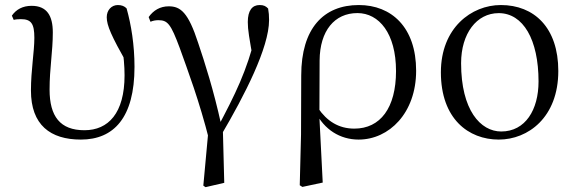

<svg xmlns="http://www.w3.org/2000/svg" viewBox="-20 -551 2330 778"><path d="M307.7 14.6C440.9 14.6 525 -74.1 525 -280.1C525 -368.5 511.6 -451 493 -516.9C484.7 -525.8 472.9 -530.6 457.6 -530.6C432.3 -530.6 412.5 -510.5 412.5 -481.2C412.5 -447.6 431.8 -404.6 494.3 -293.8L490.1 -367.5L473.9 -369.8C481.1 -323.1 484.7 -283.9 484.7 -245.9C484.7 -92.3 418.7 -23.3 322.2 -23.3C223.6 -23.3 180.9 -79.6 180.9 -187.9C180.9 -274.9 194 -341.6 194 -419.5C194 -487.3 170 -527.4 108.2 -527.4C71.8 -527.4 45.3 -512.5 28.1 -487.6L35.6 -470.4C43.6 -472.6 54 -473.4 64.6 -473.4C106.2 -473.4 119.2 -455.4 119.2 -397.8C119.2 -341.1 105.4 -267 105.4 -184.1C105.4 -44.7 184 14.6 307.7 14.6Z M803.9 201.2 812.9 207.4 888.7 189.8 882.6 -44.3 876.4 -45.7C845.3 -187.1 809.9 -297.1 783.1 -376.7C742.8 -501 711.5 -525.4 663.9 -525.4C629 -525.4 601.8 -509.3 582.4 -481.9L589.8 -462.8C600.2 -467.4 611.1 -469.2 621.8 -469.2C659.5 -469.2 672.1 -453.8 708.3 -356.6C741.1 -264.6 787.3 -143.7 828.5 19.9L827.4 -54.5ZM876.2 -3.5C971.5 -165.4 1070.3 -358 1070.3 -469.6C1070.3 -487.9 1069.3 -500.6 1066.4 -516.5C1057.3 -525.8 1049.4 -530.6 1031.9 -530.6C1002.3 -530.6 984.1 -508.8 984.1 -461.8C984.1 -429.6 989.4 -400.5 1007.5 -298.4L1016.1 -409.4C979.4 -262.3 935.4 -172.6 858.9 -28.9Z M1194.6 199.6 1205.2 206.4 1287.7 188.8 1273.8 -84.8 1274.3 -94.1 1275.1 -306.4C1276.1 -426.3 1335.5 -498 1428.3 -498C1515.8 -498 1584.7 -415.7 1584.7 -263.1C1584.7 -113.3 1520.8 -29.8 1415.7 -29.8C1352.2 -29.8 1304.4 -60.5 1268.8 -113.1L1255 -97.7H1258.4C1293.2 -26.2 1357.9 14.6 1433.2 14.6C1556.7 14.6 1666.2 -93.2 1666.2 -264.3C1666.2 -440.1 1566.5 -530.6 1434 -530.6C1291 -530.6 1200.6 -436 1200.6 -245.2L1199.8 -5.5Z M2001.1 14.6C2119.7 14.6 2242.3 -75.2 2242.3 -263.4C2242.3 -438.8 2144.6 -530.6 2009.5 -530.6C1890.3 -530.6 1766.5 -438.1 1766.5 -258C1766.5 -69.7 1878.2 14.6 2001.1 14.6ZM2011 -18.2C1926.6 -18.2 1848.4 -105.3 1848.4 -294.9C1848.4 -414.6 1910.9 -497.8 2000.8 -497.8C2099.8 -497.8 2162.2 -390.9 2162.2 -220.9C2162.2 -106.1 2108.8 -18.2 2011 -18.2Z"/></svg>

Font: Source Han Serif TW VF
Style: Regular
Weight: 250
Designer: Ryoko NISHIZUKA 西塚涼子 (kana & ideographs); Frank Grießhammer (Latin, Greek & Cyrillic); Wenlong ZHANG 张文龙 (bopomofo); San
Foundry: Adobe
Version: Version 2.002;hotconv 1.1.0;makeotfexe 2.6.0